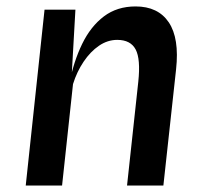

<svg xmlns="http://www.w3.org/2000/svg" viewBox="-20 -577 640 597"><path d="M60 0 118.5 -547H214.5L199 -274L195 -315.5Q209 -386 235.5 -440.5Q262 -495 303 -526Q344 -557 401.5 -557Q471.5 -557 504.8 -507.5Q538 -458 527.5 -361.5L488 0H375L410 -323Q417.5 -393.5 401.8 -423.2Q386 -453 344.5 -453Q314.5 -453 287.8 -434.8Q261 -416.5 240 -385.2Q219 -354 207 -315.5L173 0Z"/></svg>

Font: Spline Sans Mono Medium
Style: Italic
Weight: 500
Italic angle: -4°
Monospace: yes
Designer: Eben Sorkin, Mirko Velimirovic
Foundry: Sorkin Type
Version: Version 1.004